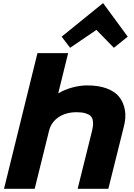

<svg xmlns="http://www.w3.org/2000/svg" viewBox="-20 -1169 830 1189"><path d="M746.1 -381.8 650.9 0H460.9L549.8 -357.9Q554.7 -379.4 556.2 -394.8Q557.6 -410.2 554 -426.3Q550.3 -442.4 539.6 -452.1Q528.8 -461.9 507.6 -468Q486.3 -474.1 454.1 -474.1Q388.7 -474.1 342.5 -443.1Q296.4 -412.1 283.2 -356.9L194.8 0H4.9L211.9 -839.8H401.9L340.8 -591.8H342.8Q378.9 -613.8 427.2 -627Q475.6 -640.1 521 -640.1Q590.8 -640.1 641.6 -621.1Q692.4 -602.1 719 -567.9Q745.6 -533.7 753.7 -486.3Q761.7 -439 746.1 -381.8ZM619.1 -1148.9 771 -941.9 685.1 -873 577.1 -983.9 414.1 -873 361.8 -941.9 617.2 -1148.9Z"/></svg>

Font: Sinkin Sans 800 Black Italic
Style: Regular
Weight: 900
Italic angle: -112°
Designer: Keith Bates
Foundry: K-Type
Version: Sinkin Sans (version 1.0)  by Keith Bates   •   © 2014   www